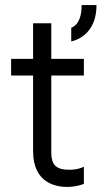

<svg xmlns="http://www.w3.org/2000/svg" viewBox="-20 -732 402 760"><path d="M183 -433H312V-499H183V-640H111V-499H24V-433H111V-133C111 -5 205 8 246 8C271 8 293 3 312 -4V-72C298 -65 279 -60 255 -60C202 -60 183 -79 183 -129V-433ZM362 -712H303C303 -683 299 -637 262 -622V-568C306 -578 362 -616 362 -712Z"/></svg>

Font: Maven Pro
Style: Regular
Weight: 400
Designer: Joe Prince
Foundry: Joe Prince
Version: Version 1.003